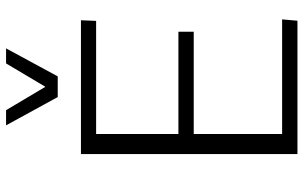

<svg xmlns="http://www.w3.org/2000/svg" viewBox="-203 -793 996 630"><g transform="rotate(-90 295.0 -478.0)"><path d="M104.5 0V-710.4H543.5L541.5 -660.6H170.4V-390.6H505.9V-340.3H170.4V-50.3H546.4L542 0ZM291.5 -786.6 198.7 -956.1H248.5L325.2 -827.1L401.9 -956.1H451.2L359.4 -786.6Z"/></g></svg>

Font: Comme ExtraLight
Style: Regular
Weight: 250
Version: Version 1.000;gftools[0.9.27]